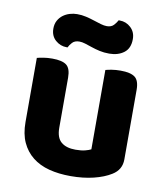

<svg xmlns="http://www.w3.org/2000/svg" viewBox="-82 -776 739 858"><g transform="rotate(10 288.0 -346.5)"><path d="M520 -100Q520 -53 479 -28Q447 -8 400 3.5Q353 15 296 15Q242 15 198 3.5Q154 -8 122.5 -33Q91 -58 73.5 -96Q56 -134 56 -188V-479Q67 -482 85 -485Q103 -488 125 -488Q170 -488 189.5 -473Q209 -458 209 -416V-189Q209 -144 232 -124.5Q255 -105 297 -105Q323 -105 340.5 -109.5Q358 -114 367 -119V-479Q377 -482 395 -485Q413 -488 435 -488Q480 -488 500 -473Q520 -458 520 -416ZM200 -703Q221 -703 240.5 -698.5Q260 -694 278 -688Q296 -682 311.5 -677.5Q327 -673 339 -673Q360 -673 371 -685.5Q382 -698 387 -708H392Q421 -708 442.5 -688Q464 -668 464 -636Q464 -594 437.5 -574Q411 -554 371 -554Q347 -554 327 -558.5Q307 -563 289.5 -569Q272 -575 257.5 -579.5Q243 -584 231 -584Q210 -584 199 -572Q188 -560 183 -549H179Q150 -549 128 -568.5Q106 -588 106 -621Q106 -642 114.5 -657.5Q123 -673 136.5 -683Q150 -693 166.5 -698Q183 -703 200 -703Z"/></g></svg>

Font: Baloo Thambi 2
Style: Bold
Weight: 700
Designer: Aadarsh Rajan and Ek Type
Foundry: Ek Type
Version: Version 1.640;hotconv 1.0.111;makeotfexe 2.5.65597; ttfautoh